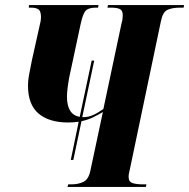

<svg xmlns="http://www.w3.org/2000/svg" viewBox="-20 -734 743 754"><path d="M245 0 248 -10H260Q288 -10 308 -20Q328 -30 335 -64L384 -294Q367 -284 347 -274Q327 -264 300 -258L268 -106H258L289 -256Q269 -253 247 -253Q173 -253 131.5 -288Q90 -323 90 -397Q90 -420 95 -444.5Q100 -469 105 -496L136 -635Q141 -653 141 -666Q141 -691 130.5 -697.5Q120 -704 103 -704H93L94 -714H367L365 -704H356Q329 -704 317.5 -693Q306 -682 297 -641L251 -426Q249 -415 246 -393Q243 -371 243 -354Q243 -284 293 -275L340 -496H350L303 -274Q306 -274 309 -274Q327 -274 346 -282.5Q365 -291 386 -306L457 -641Q460 -651 461 -659.5Q462 -668 462 -675Q462 -692 451.5 -698Q441 -704 415 -704H402L404 -714H703L701 -704H688Q655 -704 637 -695Q619 -686 612 -651L491 -74Q488 -61 486.5 -53.5Q485 -46 485 -40Q485 -20 500.5 -15Q516 -10 542 -10H555L553 0Z"/></svg>

Font: Noto Serif Display ExtraCondensed ExtraBold
Style: Italic
Weight: 800
Width: 2
Italic angle: -12°
Designer: Monotype Design Team
Foundry: Monotype Imaging Inc.
Version: Version 2.009